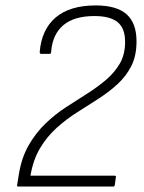

<svg xmlns="http://www.w3.org/2000/svg" viewBox="-20 -686 531 706"><path d="M48 0Q41 0 43 -6L49 -43Q59 -106 85.5 -152Q112 -198 147.5 -232Q183 -266 223 -292Q263 -318 301 -342Q339 -366 370.5 -393Q402 -420 421 -453Q440 -486 440 -532Q440 -582 412.5 -604.5Q385 -627 327 -627Q253 -627 213 -593.5Q173 -560 168 -495Q168 -488 162 -488H131Q126 -488 126 -495Q133 -578 185 -622Q237 -666 332 -666Q409 -666 445.5 -633.5Q482 -601 482 -534Q482 -481 463 -443.5Q444 -406 412.5 -377Q381 -348 343 -323.5Q305 -299 264.5 -273.5Q224 -248 188.5 -216Q153 -184 127.5 -141.5Q102 -99 92 -40H401Q408 -40 406 -34L402 -5Q401 0 396 0Z"/></svg>

Font: Sofia Sans Semi Condensed ExtraLight
Style: Italic
Weight: 250
Italic angle: -9°
Version: Version 4.100